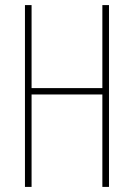

<svg xmlns="http://www.w3.org/2000/svg" viewBox="-20 -785 526 754"><path d="M408 -51H382V-414H104V-51H78V-765H104V-439H382V-765H408Z"/></svg>

Font: Noto Sans Tamil UI ExtraCondensed Thin
Style: Regular
Weight: 100
Width: 2
Designer: Jelle Bosma - Monotype Design Team
Foundry: Monotype Imaging Inc.
Version: Version 2.004; ttfautohint (v1.8.4.7-5d5b)